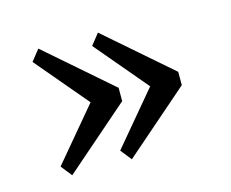

<svg xmlns="http://www.w3.org/2000/svg" viewBox="-65 -494 673 559"><g transform="rotate(-15 272.0 -215.0)"><path d="M243.2 -373 269.5 -406.2 465.8 -235.4V-195.3L269.5 -24.4L243.2 -57.6L376 -215.8ZM63.5 -373 89.8 -406.2 286.1 -235.4V-195.3L89.8 -24.4L63.5 -57.6L196.3 -215.8Z"/></g></svg>

Font: Crimson Pro
Style: Regular
Weight: 400
Designer: Jacques Le Bailly
Foundry: Baron von Fonthausen
Version: Version 1.003